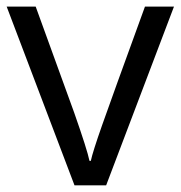

<svg xmlns="http://www.w3.org/2000/svg" viewBox="-20 -555 541 575"><path d="M203.1 0 0 -535.2H86.9L202.1 -217.8Q241.2 -106.4 248 -73.2H252Q257.3 -99.1 285.9 -180.4Q314.5 -261.7 414.1 -535.2H501L297.9 0Z"/></svg>

Font: f0_46894 
Style: Regular
Weight: 400
Foundry: Ascender Corporation
Version: Version 1.10